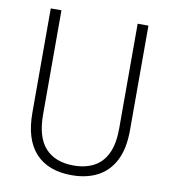

<svg xmlns="http://www.w3.org/2000/svg" viewBox="-81 -785 772 865"><g transform="rotate(10 304.5 -352.0)"><path d="M528.3 -713.9V-235.8Q528.3 -151.4 500.7 -97.2Q473.1 -43 422.9 -16.6Q372.6 9.8 304.2 9.8Q196.3 9.8 138.9 -52.5Q81.5 -114.7 81.5 -236.8V-713.9H130.4V-237.8Q130.4 -133.3 175.8 -84Q221.2 -34.7 305.2 -34.7Q359.4 -34.7 398.4 -55.7Q437.5 -76.7 458.3 -121.1Q479 -165.5 479 -234.9V-713.9Z"/></g></svg>

Font: Open Sans SemiCondensed Light
Style: Regular
Weight: 300
Width: 4
Designer: Monotype Design Team
Foundry: Monotype Imaging Inc.
Version: Version 3.000